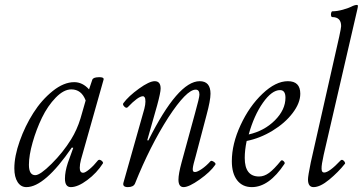

<svg xmlns="http://www.w3.org/2000/svg" viewBox="-20 -745 1470 778"><path d="M86.9 13.2Q64.5 13.2 51.3 -7.3Q38.1 -27.8 38.1 -63Q38.1 -111.8 59.8 -173.1Q81.5 -234.4 115 -287.1Q148.4 -339.8 193.4 -376Q238.3 -412.1 280.8 -412.1Q314.5 -412.1 340.8 -382.8L354 -421.9Q357.4 -431.6 379.4 -432.1Q399.9 -433.1 399.9 -424.8Q400.4 -423.8 399.9 -422.9L308.1 -98.1Q303.2 -79.1 303.2 -64.9Q303.2 -44.9 316.9 -44.9Q325.2 -44.9 342.5 -59.3Q359.9 -73.7 377 -95.2Q380.9 -98.6 386 -96.9Q391.1 -95.2 395 -90.6Q398.9 -85.9 397 -83Q372.1 -43.9 333.7 -15.4Q295.4 13.2 267.1 13.2Q243.2 13.2 243.2 -21Q243.2 -49.3 254.9 -85L276.9 -146L271 -147Q161.1 13.2 86.9 13.2ZM123 -35.2Q142.6 -35.2 189 -81.3Q235.4 -127.4 268.1 -180.2Q292 -218.8 306.2 -265.1L327.1 -337.9Q310.1 -382.8 269 -382.8Q238.3 -382.8 205.8 -349.4Q173.3 -315.9 150.1 -268.1Q127 -220.2 112.1 -167.7Q97.2 -115.2 97.2 -77.1Q97.2 -35.2 123 -35.2Z M498 13.2Q487.3 13.2 482.7 9Q478 4.9 480 -3.9L564.9 -304.2Q569.3 -321.3 569.3 -333.5Q569.3 -345.7 566.4 -350.3Q563.5 -355 559.1 -355Q540 -355 498 -311Q492.2 -304.7 483.9 -313Q475.6 -321.3 480 -327.1Q501 -355.5 543 -385.7Q585 -416 606.9 -416Q630.9 -416 630.9 -386.2Q630.9 -370.1 616.7 -317.9L576.7 -176.8L581.1 -175.8Q701.2 -416 789.1 -416Q833 -416 833 -365.2Q833 -338.4 816.9 -278.8L772.9 -111.8Q767.6 -93.3 764.9 -82.5Q762.2 -71.8 761.2 -63.2Q760.3 -54.7 762.5 -51.3Q764.6 -47.9 770 -47.9Q779.3 -47.9 797.4 -60.1Q815.4 -72.3 833 -91.8Q836.9 -95.7 846.7 -89.1Q856.4 -82.5 852.1 -77.1Q832.5 -48.3 789.1 -17.6Q745.6 13.2 724.1 13.2Q703.1 13.2 703.1 -17.1Q703.1 -40 715.8 -86.9L770 -285.2Q788.1 -349.6 788.1 -361.8Q788.1 -381.8 772.9 -381.8Q735.8 -381.8 662.1 -269Q588.4 -154.3 526.9 -1Q520.5 13.2 498 13.2Z M1000.5 13.2Q962.4 13.2 940.9 -14.6Q919.4 -42.5 919.4 -91.8Q919.4 -161.6 954.8 -238Q990.2 -314.5 1043.7 -365.2Q1097.2 -416 1146.5 -416Q1196.8 -416 1196.8 -365.2Q1196.8 -327.6 1165.8 -286.9Q1134.8 -246.1 1084.2 -215.3Q1033.7 -184.6 979.5 -173.8Q971.7 -136.7 971.7 -105Q971.7 -29.8 1029.8 -29.8Q1050.3 -29.8 1070.3 -44.4Q1090.3 -59.1 1118.7 -94.2Q1123.5 -97.7 1129.6 -91.6Q1135.7 -85.4 1132.8 -81.1Q1070.3 13.2 1000.5 13.2ZM987.8 -200.2Q1050.8 -214.4 1093.8 -257.3Q1136.7 -300.3 1136.7 -349.1Q1136.7 -379.9 1114.7 -379.9Q1081.5 -379.9 1045.4 -328.6Q1009.3 -277.3 987.8 -200.2Z M1250.5 13.2Q1228 13.2 1228 -18.1Q1228 -31.7 1239.3 -86.9L1354.5 -596.2Q1362.3 -632.3 1362.3 -639.2Q1362.3 -675.8 1326.2 -675.8Q1322.8 -675.8 1321.5 -681.6Q1320.3 -687.5 1322 -693.4Q1323.7 -699.2 1327.1 -699.2Q1345.7 -699.2 1369.6 -705.8Q1393.6 -712.4 1410.2 -721.2Q1419.4 -725.1 1426.3 -725.1Q1429.7 -725.1 1430.2 -721.9Q1430.7 -718.8 1428.2 -708L1291.5 -117.2Q1287.1 -96.7 1284.9 -83.3Q1282.7 -69.8 1283 -61.3Q1283.2 -52.7 1285.9 -49.3Q1288.6 -45.9 1293.5 -45.9Q1314 -45.9 1360.4 -95.2Q1364.3 -98.6 1368.9 -96.4Q1373.5 -94.2 1376.7 -88.9Q1379.9 -83.5 1377.4 -81.1Q1350.6 -47.4 1314 -17.1Q1277.3 13.2 1250.5 13.2Z"/></svg>

Font: Junicode SmCond Light
Style: Italic
Weight: 300
Width: 4
Italic angle: -11°
Designer: Peter S. Baker
Version: Version 2.206